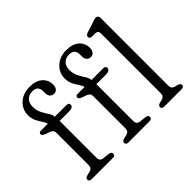

<svg xmlns="http://www.w3.org/2000/svg" viewBox="-145 -997 1262 1262"><g transform="rotate(-45 486.5 -366.0)"><path d="M201.5 -77Q201.5 -46.5 230 -43L276 -38Q298.5 -35.5 298.5 -18Q298.5 0 275.5 0H80Q57 0 57 -18Q57 -33 79.5 -38.5L102 -43.5Q131 -50 131 -77.5V-378.5Q131 -393 124.2 -401Q117.5 -409 101 -415L83 -421Q67 -426.5 58.8 -431.8Q50.5 -437 50.5 -445Q50.5 -461.5 69 -461.5H133Q130 -477.5 117.2 -495.5Q104.5 -513.5 92.5 -537.2Q80.5 -561 80.5 -593.5Q80.5 -646.5 119.8 -682.2Q159 -718 220 -718Q277.5 -718 309 -690Q340.5 -662 340.5 -619Q340.5 -596 330 -583.5Q319.5 -571 303 -571Q285 -571 274 -582.8Q263 -594.5 263 -614.5V-634Q263 -684.5 212 -684.5Q180 -684.5 160.8 -665.2Q141.5 -646 141.5 -611Q141.5 -576 155.8 -549Q170 -522 184 -500.8Q198 -479.5 198 -462.5V-461.5H306Q328.5 -461.5 328.5 -444.5Q328.5 -419.5 287.5 -419.5H201.5ZM543 -77Q543 -46.5 571.5 -43L617.5 -38Q640 -35.5 640 -18Q640 0 617 0H421.5Q398.5 0 398.5 -18Q398.5 -33 421 -38.5L443.5 -43.5Q472.5 -50 472.5 -77.5V-378.5Q472.5 -393 465.8 -401Q459 -409 442.5 -415L424.5 -421Q408.5 -426.5 400.2 -431.8Q392 -437 392 -445Q392 -461.5 410.5 -461.5H474.5Q471.5 -477.5 458.8 -495.5Q446 -513.5 434 -537.2Q422 -561 422 -593.5Q422 -646.5 461.2 -682.2Q500.5 -718 561.5 -718Q619 -718 650.5 -690Q682 -662 682 -619Q682 -596 671.5 -583.5Q661 -571 644.5 -571Q626.5 -571 615.5 -582.8Q604.5 -594.5 604.5 -614.5V-634Q604.5 -684.5 553.5 -684.5Q521.5 -684.5 502.2 -665.2Q483 -646 483 -611Q483 -576 497.2 -549Q511.5 -522 525.5 -500.8Q539.5 -479.5 539.5 -462.5V-461.5H647.5Q670 -461.5 670 -444.5Q670 -419.5 629 -419.5H543ZM870.5 -707V-77Q870.5 -50 896.5 -43L918 -38Q938 -31.5 938 -18Q938 0 915 0H754.5Q731.5 0 731.5 -18Q731.5 -31.5 752 -38L774 -43Q800 -50 800 -77V-632.5Q800 -658.5 779 -660.5L740 -661.5Q722.5 -664 722.5 -678.5Q722.5 -693 743 -700L808.5 -721Q819.5 -724.5 829.5 -728.2Q839.5 -732 847 -732Q870.5 -732 870.5 -707Z"/></g></svg>

Font: Fraunces 9pt SuperSoft Light
Style: Regular
Weight: 300
Version: Version 1.000;[b76b70a41]